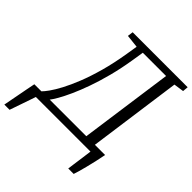

<svg xmlns="http://www.w3.org/2000/svg" viewBox="-301 -906 1249 1249"><g transform="rotate(45 324.0 -281.5)"><path d="M-58.5 180Q-53.5 153.5 -47.8 123.5Q-42 93.5 -36.2 63Q-30.5 32.5 -24.8 3Q-19 -26.5 -14 -51.5H51Q64 -64 85 -93.2Q106 -122.5 131 -169.5Q156 -216.5 182 -281.8Q208 -347 231.5 -431.2Q255 -515.5 272 -620L284 -694.5L194 -704.5L199 -743H705L701.5 -704.5L632 -694.5L543 -51.5H637Q630 -14.5 621.8 21.5Q613.5 57.5 605.5 88.8Q597.5 120 590.8 143.5Q584 167 579.5 180H529.5Q532.5 157.5 535.5 135Q538.5 112.5 541.8 89.8Q545 67 548 44.5Q551 22 554 0H51.5Q48 10.5 39.5 35.2Q31 60 20.8 89.5Q10.5 119 2 144Q-6.5 169 -10.5 180ZM127.5 -51.5H464L554 -695.5H340L327 -614Q312.5 -524 292 -445.5Q271.5 -367 248.2 -301.8Q225 -236.5 202 -185.8Q179 -135 159.5 -101Q140 -67 127.5 -51.5Z"/></g></svg>

Font: Merriweather 28pt Light
Style: Italic
Weight: 300
Italic angle: -7.8°
Version: Version 2.101